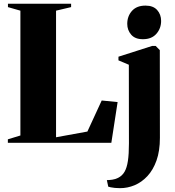

<svg xmlns="http://www.w3.org/2000/svg" viewBox="-20 -763 936 1026"><path d="M22 0V-18.5L89 -39V-706L22.5 -725V-743H360V-725L279.5 -706V-29.5L447 -60L523.5 -226L608.5 -217.5L575 0ZM621.5 242.5Q606.5 242.5 594 241.2Q581.5 240 572.2 238Q563 236 558.5 234.5L551 199.5Q563.5 199.5 579.8 197.2Q596 195 611 187.5Q633 176.5 645.5 155Q658 133.5 663.5 96.8Q669 60 669 3.5L668.5 -417L613 -440.5V-460L793 -517.5H812L834 -495L834.5 -26.5Q834.5 43.5 816.5 94.2Q798.5 145 767.8 178Q737 211 699.2 226.8Q661.5 242.5 621.5 242.5ZM743 -553.5Q702 -553.5 681 -577.8Q660 -602 660 -635.5Q660 -676.5 685.2 -704.8Q710.5 -733 757 -733H758Q799 -733 820 -709.2Q841 -685.5 841 -651Q841 -611.5 815.8 -582.5Q790.5 -553.5 744 -553.5Z"/></svg>

Font: Merriweather 144pt Black
Style: Regular
Weight: 900
Version: Version 2.100